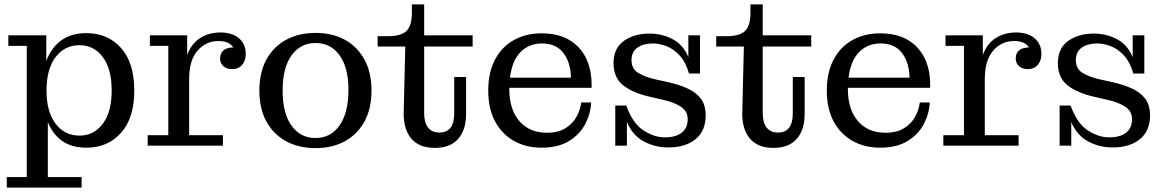

<svg xmlns="http://www.w3.org/2000/svg" viewBox="-20 -664 5311 875"><path d="M11 191V143H102V-455H18V-503H191V-386Q213 -446 258.5 -479.5Q304 -513 374 -513Q471 -513 531.5 -445.5Q592 -378 592 -251Q592 -126 531.5 -58.5Q471 9 374 9Q307 9 263.5 -21.5Q220 -52 198 -108V143H352V191ZM342 -46Q408 -46 448.5 -100Q489 -154 489 -251Q489 -350 448.5 -404Q408 -458 342 -458Q275 -458 233.5 -404Q192 -350 192 -251Q192 -154 233.5 -100Q275 -46 342 -46Z M653 0V-48H747V-455H663V-503H833V-414Q853 -466 892.5 -491Q932 -516 985 -516Q1037 -516 1068.5 -490Q1100 -464 1100 -417Q1100 -388 1083.5 -368.5Q1067 -349 1038 -349Q1013 -349 998 -362.5Q983 -376 983 -397Q983 -446 1043 -448Q1025 -477 975 -477Q919 -477 880.5 -433.5Q842 -390 842 -303V-48H996V0Z M1418 11Q1342 11 1284.5 -20Q1227 -51 1194.5 -109.5Q1162 -168 1162 -251Q1162 -335 1194.5 -393.5Q1227 -452 1284.5 -483Q1342 -514 1418 -514Q1494 -514 1551 -483Q1608 -452 1640.5 -393.5Q1673 -335 1673 -251Q1673 -168 1640.5 -109.5Q1608 -51 1551 -20Q1494 11 1418 11ZM1418 -35Q1487 -35 1527.5 -92.5Q1568 -150 1568 -255Q1568 -356 1527.5 -412Q1487 -468 1418 -468Q1349 -468 1308.5 -411.5Q1268 -355 1268 -251Q1268 -148 1308.5 -91.5Q1349 -35 1418 -35Z M1961 10Q1888 10 1852 -35.5Q1816 -81 1820 -162L1827 -452H1701V-499H1746Q1809 -499 1833 -523.5Q1857 -548 1857 -604V-644H1913V-503H2134V-452H1913V-148Q1913 -106 1930.5 -83Q1948 -60 1983 -60Q2050 -60 2050 -148V-313H2104V-144Q2104 -72 2068 -31Q2032 10 1961 10Z M2448 9Q2377 9 2322 -22Q2267 -53 2236 -111Q2205 -169 2205 -251Q2205 -334 2236 -392.5Q2267 -451 2322 -481.5Q2377 -512 2448 -512Q2523 -512 2573.5 -482.5Q2624 -453 2650 -400.5Q2676 -348 2676 -279V-264H2301V-259Q2301 -165 2347 -112Q2393 -59 2472 -59Q2524 -59 2557.5 -80Q2591 -101 2608 -133Q2625 -165 2629 -197H2674Q2672 -147 2647.5 -99.5Q2623 -52 2573.5 -21.5Q2524 9 2448 9ZM2582 -310Q2581 -378 2548 -422Q2515 -466 2450 -466Q2392 -466 2353 -427.5Q2314 -389 2304 -310Z M2784 0V-183H2834Q2863 -102 2912 -70Q2961 -38 3010 -38Q3060 -38 3087 -59.5Q3114 -81 3114 -120Q3114 -158 3082.5 -178Q3051 -198 3006 -208L2946 -222Q2867 -239 2821.5 -274Q2776 -309 2776 -376Q2776 -444 2823 -477.5Q2870 -511 2940 -511Q2996 -511 3044.5 -486Q3093 -461 3117 -404V-503H3170V-329H3120Q3105 -381 3077.5 -411Q3050 -441 3017.5 -453.5Q2985 -466 2955 -466Q2912 -466 2885 -447Q2858 -428 2858 -390Q2858 -350 2889 -331.5Q2920 -313 2964 -303L3023 -290Q3073 -279 3112 -261.5Q3151 -244 3173.5 -215Q3196 -186 3196 -138Q3196 -67 3149.5 -29.5Q3103 8 3026 8Q2965 8 2914 -19.5Q2863 -47 2837 -108V0Z M3504 10Q3431 10 3395 -35.5Q3359 -81 3363 -162L3370 -452H3244V-499H3289Q3352 -499 3376 -523.5Q3400 -548 3400 -604V-644H3456V-503H3677V-452H3456V-148Q3456 -106 3473.5 -83Q3491 -60 3526 -60Q3593 -60 3593 -148V-313H3647V-144Q3647 -72 3611 -31Q3575 10 3504 10Z M3991 9Q3920 9 3865 -22Q3810 -53 3779 -111Q3748 -169 3748 -251Q3748 -334 3779 -392.5Q3810 -451 3865 -481.5Q3920 -512 3991 -512Q4066 -512 4116.5 -482.5Q4167 -453 4193 -400.5Q4219 -348 4219 -279V-264H3844V-259Q3844 -165 3890 -112Q3936 -59 4015 -59Q4067 -59 4100.5 -80Q4134 -101 4151 -133Q4168 -165 4172 -197H4217Q4215 -147 4190.5 -99.5Q4166 -52 4116.5 -21.5Q4067 9 3991 9ZM4125 -310Q4124 -378 4091 -422Q4058 -466 3993 -466Q3935 -466 3896 -427.5Q3857 -389 3847 -310Z M4279 0V-48H4373V-455H4289V-503H4459V-414Q4479 -466 4518.5 -491Q4558 -516 4611 -516Q4663 -516 4694.5 -490Q4726 -464 4726 -417Q4726 -388 4709.5 -368.5Q4693 -349 4664 -349Q4639 -349 4624 -362.5Q4609 -376 4609 -397Q4609 -446 4669 -448Q4651 -477 4601 -477Q4545 -477 4506.5 -433.5Q4468 -390 4468 -303V-48H4622V0Z M4809 0V-183H4859Q4888 -102 4937 -70Q4986 -38 5035 -38Q5085 -38 5112 -59.5Q5139 -81 5139 -120Q5139 -158 5107.5 -178Q5076 -198 5031 -208L4971 -222Q4892 -239 4846.5 -274Q4801 -309 4801 -376Q4801 -444 4848 -477.5Q4895 -511 4965 -511Q5021 -511 5069.5 -486Q5118 -461 5142 -404V-503H5195V-329H5145Q5130 -381 5102.5 -411Q5075 -441 5042.5 -453.5Q5010 -466 4980 -466Q4937 -466 4910 -447Q4883 -428 4883 -390Q4883 -350 4914 -331.5Q4945 -313 4989 -303L5048 -290Q5098 -279 5137 -261.5Q5176 -244 5198.5 -215Q5221 -186 5221 -138Q5221 -67 5174.5 -29.5Q5128 8 5051 8Q4990 8 4939 -19.5Q4888 -47 4862 -108V0Z"/></svg>

Font: Montagu Slab 144pt
Style: Regular
Weight: 400
Designer: Florian Karsten
Foundry: Florian Karsten
Version: Version 1.000; ttfautohint (v1.8.3)